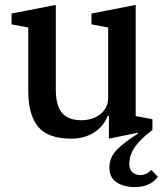

<svg xmlns="http://www.w3.org/2000/svg" viewBox="-20 -552 671 781"><path d="M527 209Q485 209 455 190Q425 171 425 129Q425 87 457.5 55Q490 23 541 -8L540 -12L423 12V-81H418Q412 -64 399.5 -47Q387 -30 368.5 -17Q350 -4 325.5 4Q301 12 270 12Q175 12 135 -36.5Q95 -85 95 -182V-440L27 -453V-497L207 -532V-188Q207 -123 232 -93Q257 -63 311 -63Q331 -63 350.5 -68.5Q370 -74 385.5 -85.5Q401 -97 410.5 -114Q420 -131 420 -155V-440L352 -453V-497L532 -532V-80L600 -67V-23Q567 2 548 22.5Q529 43 520 60Q511 77 508.5 91Q506 105 506 116Q506 136 518 148Q530 160 551 160Q577 160 595 139L622 167Q610 185 586.5 197Q563 209 527 209Z"/></svg>

Font: IBM Plex Serif Medium
Style: Regular
Weight: 500
Designer: Mike Abbink, Paul van der Laan, Pieter van Rosmalen
Foundry: Bold Monday
Version: Version 2.5